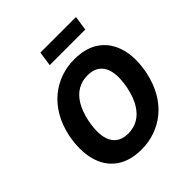

<svg xmlns="http://www.w3.org/2000/svg" viewBox="-238 -1072 1252 1252"><g transform="rotate(-45 388.5 -446.0)"><path d="M353 11Q244 11 175.5 -39Q107 -89 83 -179.5Q59 -270 82 -389Q100 -471 136 -532Q172 -593 221.5 -633.5Q271 -674 330.5 -695Q390 -716 456 -716Q566 -716 634 -666Q702 -616 726.5 -526.5Q751 -437 727 -318Q709 -235 673 -173.5Q637 -112 587.5 -71.5Q538 -31 478 -10Q418 11 353 11ZM365 -124Q415 -124 455.5 -147.5Q496 -171 525 -218.5Q554 -266 569 -337Q593 -456 560.5 -518.5Q528 -581 443 -581Q394 -581 353.5 -558Q313 -535 284.5 -488.5Q256 -442 240 -369Q216 -250 248.5 -187Q281 -124 365 -124ZM317 -802 332 -903H660L645 -802Z"/></g></svg>

Font: Nunito Sans 7pt SemiCondensed ExtraBold
Style: Italic
Weight: 800
Width: 4
Italic angle: -9°
Designer: Vernon Adams
Foundry: Vernon Adams
Version: Version 3.101;gftools[0.9.27]